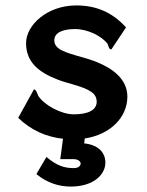

<svg xmlns="http://www.w3.org/2000/svg" viewBox="-20 -497 540 707"><path d="M444 -396C393 -453 332 -477 261 -477C154 -477 76 -405 76 -338C76 -271 119 -232 192 -204C210 -197 228 -192 246 -187C312 -168 336 -153 336 -122C336 -92 305 -76 252 -76C204 -76 142 -111 121 -144C115 -158 113 -167 105 -168L47 -63C95 -17 150 7 212 14L202 89H251C268 89 277 98 277 105C277 112 271 122 252 122C218 122 190 114 151 81L114 144C154 177 198 190 240 190C327 190 368 144 368 102C368 63 340 36 290 31L292 13C389 -2 449 -67 449 -141C449 -204 398 -254 287 -285C215 -305 180 -316 180 -349C180 -379 216 -390 256 -390C303 -390 353 -365 376 -336C380 -328 380 -315 390 -315Z"/></svg>

Font: Inconsolata
Style: Bold
Weight: 700
Monospace: yes
Designer: Raph Levien, Kirill Tkachev(cyreal.org)
Foundry: Raph Levien, Kirill Tkachev(cyreal.org)
Version: Version 1.014